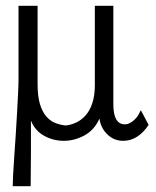

<svg xmlns="http://www.w3.org/2000/svg" viewBox="-20 -477 540 664"><path d="M372 -116Q372 -47 412 -47Q426 -47 440.5 -59Q455 -71 461 -84L467 -96L494 -45Q457 10 406 10Q374 10 351 -12.5Q328 -35 324 -67Q307 -28 272.5 -9Q238 10 201 10Q164 10 132.5 -7.5Q101 -25 87 -60Q87 -3 87 53.5Q87 110 86 167H24Q24 153 25.5 125Q27 97 29.5 62Q32 27 34.5 -12Q37 -51 39 -87Q41 -123 42.5 -153.5Q44 -184 44 -202V-457H110V-186Q110 -144 118 -117.5Q126 -91 139.5 -75Q153 -59 170.5 -52Q188 -45 207 -43Q226 -45 244 -53.5Q262 -62 276.5 -78.5Q291 -95 299.5 -121Q308 -147 308 -183V-192V-457H372Z"/></svg>

Font: InconsolataGo
Style: Regular
Weight: 400
Designer: Raph Levien, Kirill Tkachev
Foundry: Cyreal
Version: Version 1.013